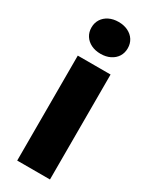

<svg xmlns="http://www.w3.org/2000/svg" viewBox="-195 -791 665 837"><g transform="rotate(30 137.5 -372.5)"><path d="M136.7 -744.6Q163.6 -744.6 184.3 -734.4Q205.1 -724.1 216.6 -706.1Q228 -688 228 -664.6Q228 -641.1 216.6 -623Q205.1 -605 184.3 -594.7Q163.6 -584.5 136.7 -584.5Q109.9 -584.5 89.1 -594.7Q68.4 -605 56.9 -623Q45.4 -641.1 45.4 -664.6Q45.4 -688 56.9 -706.1Q68.4 -724.1 89.1 -734.4Q109.9 -744.6 136.7 -744.6ZM220.2 -528.3V0H55.2V-528.3Z"/></g></svg>

Font: Mardoto Black
Style: Regular
Weight: 900
Designer: Christian Robertson, Vahan Hovhannisyan
Foundry: Google
Version: Version 1.000